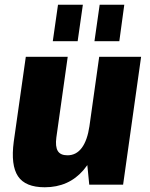

<svg xmlns="http://www.w3.org/2000/svg" viewBox="-20 -780 635 811"><path d="M218 -199Q213 -161 224 -142.5Q235 -124 265 -124Q302 -124 325.5 -155.5Q349 -187 358 -248L421 -319L415 -273Q395 -134 332.5 -61.5Q270 11 169 11Q87 11 56 -35.5Q25 -82 38 -181L89 -540H266ZM500 0H357L343 -142L399 -540H576ZM330 -760 308 -606H203L225 -760ZM505 -760 484 -606H379L401 -760Z"/></svg>

Font: Pathway Extreme Condensed ExtraBold
Style: Italic
Weight: 800
Width: 3
Italic angle: -8°
Version: Version 1.001;gftools[0.9.26]